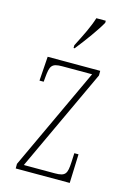

<svg xmlns="http://www.w3.org/2000/svg" viewBox="-117 -826 609 886"><g transform="rotate(15 187.5 -383.0)"><path d="M164 -619V-606H169C207 -653 256 -721 275 -756V-766H230C216 -721 194 -678 164 -619ZM50 0H308L313 -138H293L291 -95C288 -39 282 -25 230 -25H82L310 -514V-536H59L51 -420H71L73 -442C78 -497 84 -511 136 -511H278L50 -22Z"/></g></svg>

Font: Noto Serif Lao ExtraCondensed Thin
Style: Regular
Weight: 100
Width: 2
Designer: Monotype Design Team
Foundry: Monotype Imaging Inc.
Version: Version 2.003